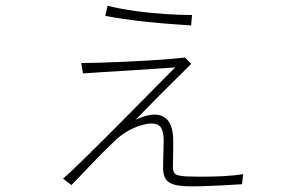

<svg xmlns="http://www.w3.org/2000/svg" viewBox="-20 -593 1040 664"><path d="M821 9 817 44Q790 46 752 48Q714 50 678.5 51Q643 52 621 51Q578 49 561 35Q544 21 544 -13Q544 -24 544.5 -42.5Q545 -61 545.5 -79Q546 -97 546 -105Q546 -151 527 -161Q508 -171 469 -160Q416 -144 376 -105Q361 -91 340 -70Q319 -49 297 -26Q275 -3 256.5 16.5Q238 36 227 47L198 25Q221 5 259.5 -32.5Q298 -70 344 -116Q390 -162 436.5 -209Q483 -256 522 -295.5Q561 -335 586 -360Q559 -358 515 -355Q471 -352 422.5 -349Q374 -346 332 -343.5Q290 -341 267 -339L261 -375Q283 -375 320.5 -376Q358 -377 402 -379Q446 -381 489 -383.5Q532 -386 567 -389Q602 -392 620 -394L641 -372Q634 -365 612.5 -343.5Q591 -322 561.5 -293Q532 -264 502.5 -233.5Q473 -203 449 -179Q512 -208 545.5 -189.5Q579 -171 579 -106Q579 -96 579 -78.5Q579 -61 578.5 -44Q578 -27 578 -18Q578 1 585 8Q592 15 623 17Q648 18 683.5 18Q719 18 756 16Q793 14 821 9ZM644 -541 641 -505Q609 -507 569 -510Q529 -513 487 -517.5Q445 -522 407.5 -527.5Q370 -533 344 -538L352 -573Q392 -563 444.5 -555.5Q497 -548 550.5 -544.5Q604 -541 644 -541Z"/></svg>

Font: Zen Kaku Gothic Antique Light
Style: Regular
Weight: 300
Designer: Yoshimichi Ohira
Foundry: Positype
Version: Version 1.001